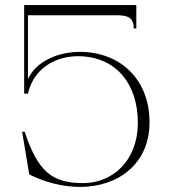

<svg xmlns="http://www.w3.org/2000/svg" viewBox="-20 -720 669 755"><path d="M506 -608H516V-700H75V-352H90C114 -457 205 -499 286 -499C434 -499 522 -392 522 -238C522 -84 419 -1 310 0C185 1 129 -45 77 -202H67L95 -34C159 -2 229 15 295 15C445 15 568 -76 568 -239C568 -409 452 -516 294 -516C213 -516 123 -482 90 -409V-660H439C487 -660 506 -648 506 -608Z"/></svg>

Font: Sprat Thin
Style: Regular
Weight: 100
Designer: Ethan Nakache
Foundry: Collletttivo
Version: Version 2.000;Glyphs 3.2 (3217)